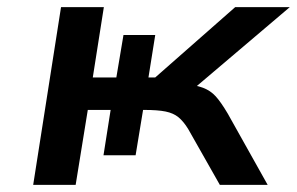

<svg xmlns="http://www.w3.org/2000/svg" viewBox="-20 -518 832 538"><path d="M73 0 151 -498H271L240 -301H306L326 -420H415L396 -301H415L639 -498H792L501 -251L489 -284Q528 -280 549 -272Q570 -264 584.5 -248Q599 -232 618 -200L730 0H596L507 -157Q494 -178 480 -189.5Q466 -201 444 -205.5Q422 -210 383 -210H360L386 -241L360 -83H270L290 -210H226L192 0Z"/></svg>

Font: Nunito Sans 7pt Expanded SemiBold
Style: Italic
Weight: 600
Width: 7
Italic angle: -9°
Designer: Vernon Adams
Foundry: Vernon Adams
Version: Version 3.101;gftools[0.9.27]